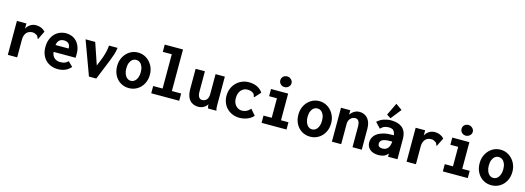

<svg xmlns="http://www.w3.org/2000/svg" viewBox="1 -1628 6997 2558"><g transform="rotate(15 3500.0 -349.0)"><path d="M79 -468H210L209 -338L195 -345Q198 -375 211 -399.5Q224 -424 244.5 -442Q265 -460 289.5 -469.5Q314 -479 340 -479Q380 -479 412 -466Q444 -453 471 -425L418 -317L415 -309L405 -313Q402 -321 399.5 -330Q397 -339 386 -351Q372 -361 356 -368Q340 -375 321 -375Q297 -375 276.5 -367.5Q256 -360 241 -344Q226 -328 217 -303.5Q208 -279 208 -244V0H79Z M770 12Q720 12 677 -4.5Q634 -21 602.5 -52Q571 -83 553 -128Q535 -173 535 -230Q535 -288 552.5 -334.5Q570 -381 600 -413Q630 -445 670.5 -462Q711 -479 758 -479Q799 -479 835.5 -464.5Q872 -450 900.5 -421Q929 -392 945.5 -349Q962 -306 962 -250Q962 -239 962 -223Q962 -207 961 -196H658Q660 -168 670.5 -147.5Q681 -127 697.5 -113.5Q714 -100 734.5 -93.5Q755 -87 776 -87Q797 -87 815.5 -90.5Q834 -94 851.5 -103Q869 -112 885 -129L949 -66Q926 -39 898 -21.5Q870 -4 837.5 4Q805 12 770 12ZM659 -291H840Q840 -313 834.5 -330Q829 -347 817.5 -358Q806 -369 790 -374.5Q774 -380 753 -380Q735 -380 719 -375Q703 -370 690.5 -359Q678 -348 670 -331Q662 -314 659 -291Z M1198 0 1026 -468H1159L1268 -148H1252L1309 -289Q1325 -335 1336 -380.5Q1347 -426 1349 -468H1467Q1463 -423 1447 -374Q1431 -325 1411 -276L1299 0Z M1749 11Q1686 11 1635 -19.5Q1584 -50 1554 -105.5Q1524 -161 1524 -234Q1524 -303 1554 -358.5Q1584 -414 1635 -446.5Q1686 -479 1749 -479Q1812 -479 1863.5 -446.5Q1915 -414 1945.5 -358.5Q1976 -303 1976 -234Q1976 -162 1945.5 -106.5Q1915 -51 1863.5 -20Q1812 11 1749 11ZM1749 -90Q1779 -90 1801.5 -108Q1824 -126 1837 -158.5Q1850 -191 1850 -234Q1850 -280 1837 -312Q1824 -344 1801.5 -361Q1779 -378 1749 -378Q1721 -378 1698.5 -361Q1676 -344 1663 -312Q1650 -280 1650 -234Q1650 -191 1663 -158.5Q1676 -126 1698.5 -108Q1721 -90 1749 -90Z M2057 0V-100H2187V-573H2063V-673H2315V-100H2443V0Z M2709 12Q2680 12 2655 4.5Q2630 -3 2609.5 -18Q2589 -33 2574.5 -56.5Q2560 -80 2552 -113Q2544 -146 2544 -188V-468H2672V-188Q2672 -161 2676.5 -142.5Q2681 -124 2689.5 -112Q2698 -100 2709 -94.5Q2720 -89 2733 -89Q2753 -89 2769 -96Q2785 -103 2796.5 -116.5Q2808 -130 2813.5 -150.5Q2819 -171 2819 -199V-468H2947V-75Q2947 -52 2948.5 -34.5Q2950 -17 2957 0H2842Q2837 -10 2835 -19.5Q2833 -29 2832.5 -38.5Q2832 -48 2832 -57Q2822 -40 2808 -27Q2794 -14 2778 -5.5Q2762 3 2744.5 7.5Q2727 12 2709 12Z M3276 12Q3225 12 3180.5 -5.5Q3136 -23 3103 -55.5Q3070 -88 3052 -132Q3034 -176 3034 -229Q3034 -281 3052 -326.5Q3070 -372 3103 -406Q3136 -440 3180.5 -459.5Q3225 -479 3277 -479Q3344 -479 3393 -455Q3442 -431 3471 -387L3402 -311L3395 -304L3387 -310Q3386 -318 3384.5 -326.5Q3383 -335 3373 -348Q3355 -366 3332.5 -372.5Q3310 -379 3281 -379Q3257 -379 3236 -369Q3215 -359 3198 -340Q3181 -321 3171.5 -293Q3162 -265 3162 -228Q3162 -196 3172 -169.5Q3182 -143 3198.5 -125.5Q3215 -108 3236.5 -98.5Q3258 -89 3281 -89Q3302 -89 3321.5 -94.5Q3341 -100 3360.5 -112.5Q3380 -125 3398 -147L3467 -67Q3429 -25 3377.5 -6.5Q3326 12 3276 12Z M3579 0V-100H3692V-369H3584V-468H3820V-100H3923V0ZM3750 -539Q3718 -539 3695.5 -560.5Q3673 -582 3673 -612Q3673 -644 3694.5 -665Q3716 -686 3750 -686Q3781 -686 3804.5 -664Q3828 -642 3828 -612Q3828 -582 3804.5 -560.5Q3781 -539 3750 -539Z M4249 11Q4186 11 4135 -19.5Q4084 -50 4054 -105.5Q4024 -161 4024 -234Q4024 -303 4054 -358.5Q4084 -414 4135 -446.5Q4186 -479 4249 -479Q4312 -479 4363.5 -446.5Q4415 -414 4445.5 -358.5Q4476 -303 4476 -234Q4476 -162 4445.5 -106.5Q4415 -51 4363.5 -20Q4312 11 4249 11ZM4249 -90Q4279 -90 4301.5 -108Q4324 -126 4337 -158.5Q4350 -191 4350 -234Q4350 -280 4337 -312Q4324 -344 4301.5 -361Q4279 -378 4249 -378Q4221 -378 4198.5 -361Q4176 -344 4163 -312Q4150 -280 4150 -234Q4150 -191 4163 -158.5Q4176 -126 4198.5 -108Q4221 -90 4249 -90Z M4549 0V-468H4677V-409Q4694 -430 4712 -445.5Q4730 -461 4753 -470Q4776 -479 4804 -479Q4845 -479 4881 -459Q4917 -439 4939 -395.5Q4961 -352 4961 -282V0H4833V-281Q4833 -316 4826 -339Q4819 -362 4805 -373Q4791 -384 4770 -384Q4752 -384 4735.5 -377Q4719 -370 4706 -356.5Q4693 -343 4685 -324.5Q4677 -306 4677 -282V0Z M5193 12Q5117 12 5074 -24.5Q5031 -61 5031 -120Q5031 -158 5047.5 -189.5Q5064 -221 5097.5 -245Q5131 -269 5182 -282.5Q5233 -296 5301 -296Q5307 -296 5317 -295.5Q5327 -295 5339 -295Q5351 -295 5361 -294L5364 -208Q5356 -209 5343.5 -209Q5331 -209 5318 -209Q5305 -209 5297 -209Q5255 -209 5228.5 -203.5Q5202 -198 5186.5 -188Q5171 -178 5165 -165Q5159 -152 5159 -137Q5159 -124 5163.5 -113.5Q5168 -103 5176 -97.5Q5184 -92 5195.5 -89Q5207 -86 5220 -86Q5247 -86 5267 -95Q5287 -104 5300.5 -123.5Q5314 -143 5320.5 -173.5Q5327 -204 5327 -246Q5327 -301 5316 -330Q5305 -359 5285 -370Q5265 -381 5235 -381Q5204 -381 5176.5 -371.5Q5149 -362 5121 -333L5050 -408Q5092 -447 5141.5 -463Q5191 -479 5240 -479Q5283 -479 5321.5 -469Q5360 -459 5389.5 -436.5Q5419 -414 5436 -374.5Q5453 -335 5453 -276V0H5323V-44Q5310 -29 5296.5 -18Q5283 -7 5267 -0.5Q5251 6 5233 9Q5215 12 5193 12ZM5222 -503 5166 -539 5248 -710 5336 -648Z M5579 -468H5710L5709 -338L5695 -345Q5698 -375 5711 -399.5Q5724 -424 5744.5 -442Q5765 -460 5789.5 -469.5Q5814 -479 5840 -479Q5880 -479 5912 -466Q5944 -453 5971 -425L5918 -317L5915 -309L5905 -313Q5902 -321 5899.5 -330Q5897 -339 5886 -351Q5872 -361 5856 -368Q5840 -375 5821 -375Q5797 -375 5776.5 -367.5Q5756 -360 5741 -344Q5726 -328 5717 -303.5Q5708 -279 5708 -244V0H5579Z M6079 0V-100H6192V-369H6084V-468H6320V-100H6423V0ZM6250 -539Q6218 -539 6195.5 -560.5Q6173 -582 6173 -612Q6173 -644 6194.5 -665Q6216 -686 6250 -686Q6281 -686 6304.5 -664Q6328 -642 6328 -612Q6328 -582 6304.5 -560.5Q6281 -539 6250 -539Z M6749 11Q6686 11 6635 -19.5Q6584 -50 6554 -105.5Q6524 -161 6524 -234Q6524 -303 6554 -358.5Q6584 -414 6635 -446.5Q6686 -479 6749 -479Q6812 -479 6863.5 -446.5Q6915 -414 6945.5 -358.5Q6976 -303 6976 -234Q6976 -162 6945.5 -106.5Q6915 -51 6863.5 -20Q6812 11 6749 11ZM6749 -90Q6779 -90 6801.5 -108Q6824 -126 6837 -158.5Q6850 -191 6850 -234Q6850 -280 6837 -312Q6824 -344 6801.5 -361Q6779 -378 6749 -378Q6721 -378 6698.5 -361Q6676 -344 6663 -312Q6650 -280 6650 -234Q6650 -191 6663 -158.5Q6676 -126 6698.5 -108Q6721 -90 6749 -90Z"/></g></svg>

Font: Inconsolata ExtraBold
Style: Regular
Weight: 800
Designer: Raph Levien, Cyreal, Brenton Simpson
Foundry: Raph Levien, Cyreal, Google
Version: Version 3.001